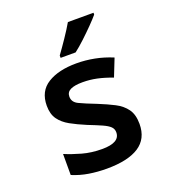

<svg xmlns="http://www.w3.org/2000/svg" viewBox="-140 -871 880 986"><g transform="rotate(-20 300.0 -378.0)"><path d="M275 10Q225 10 178.5 2.5Q132 -5 89 -23V-138Q129 -121 179 -107Q229 -93 287 -93Q384 -93 384 -149Q384 -168 371 -180.5Q358 -193 330 -205.5Q302 -218 256 -236Q208 -256 172 -276Q136 -296 115.5 -324.5Q95 -353 95 -399Q95 -478 154.5 -515Q214 -552 312 -552Q361 -552 410 -542.5Q459 -533 507 -513L469 -417Q424 -434 386 -442Q348 -450 309 -450Q265 -450 242.5 -439Q220 -428 220 -403Q220 -373 251 -358Q282 -343 344 -319Q391 -300 429 -280.5Q467 -261 489 -230.5Q511 -200 511 -149Q511 -68 451 -29Q391 10 275 10ZM246 -619Q268 -649 296.5 -691Q325 -733 344 -766H484V-756Q469 -738 441.5 -710Q414 -682 383.5 -653.5Q353 -625 328 -606H246Z"/></g></svg>

Font: Noto Sans Mono SemiBold
Style: Regular
Weight: 600
Designer: Monotype Design Team
Foundry: Monotype Imaging Inc.
Version: Version 2.014; ttfautohint (v1.8.4.7-5d5b)